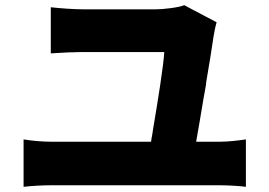

<svg xmlns="http://www.w3.org/2000/svg" viewBox="-20 -741 1040 741"><path d="M929 -203C902 -199 862 -194 826 -194H737C745 -240 756 -302 766 -364L768 -375C769 -379 769 -383 770 -386L772 -397C773 -403 774 -408 775 -414L776 -425C788 -494 798 -558 804 -599C805 -607 811 -639 816 -655L691 -721C671 -712 610 -705 581 -705H301C267 -705 210 -709 176 -713V-535C198 -536 223 -538 248 -539H258C272 -540 288 -540 302 -540H614C611 -487 589 -350 571 -244L567 -218C565 -210 564 -202 563 -194H180C149 -194 106 -197 71 -203V-20C105 -24 147 -26 180 -26H826C852 -26 901 -24 929 -20V-203Z"/></svg>

Font: Glow Sans SC Normal Heavy
Style: Regular
Weight: 900
Designer: Ryoko NISHIZUKA (kana, bopomofo & ideographs); Paul D. Hunt (Latin, Greek & Cyrillic); Sandoll Communications, Soo-young
Version: Version 0.93